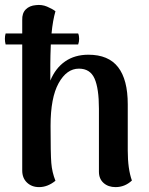

<svg xmlns="http://www.w3.org/2000/svg" viewBox="-20 -752 611 786"><path d="M520 -13Q491 14 453 14Q423 14 404 -3Q385 -20 385 -49V-307Q385 -390 367 -430.5Q349 -471 303 -471Q253 -471 220 -411.5Q187 -352 187 -237Q187 -123 190 -85Q193 -47 207 -12Q175 14 140 14Q110 14 90.5 -4.5Q71 -23 71 -54V-570H3Q0 -582 0 -593Q0 -605 3 -615H71V-670Q70 -698 85.5 -713.5Q101 -729 127 -731Q151 -734 172.5 -725Q194 -716 207 -706Q196 -668 191 -615H300Q304 -606 304 -593Q304 -581 300 -570H188Q186 -520 186 -490V-422Q207 -473 246.5 -500.5Q286 -528 342 -528Q424 -528 463.5 -477Q503 -426 503 -325V-136Q503 -60 520 -13Z"/></svg>

Font: Arima Madurai ExtraBold
Style: Regular
Weight: 800
Designer: Joana Correia and Natanael Gama
Foundry: NDISCOVER
Version: Version 1.020